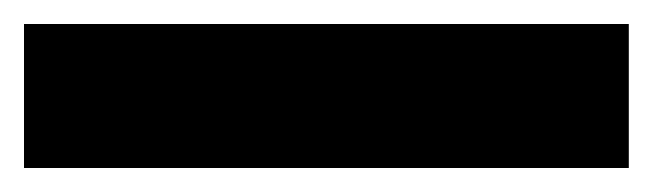

<svg xmlns="http://www.w3.org/2000/svg" viewBox="-22 45 544 160"><path d="M502 185V65H-2V185Z"/></svg>

Font: Noto Sans Hebrew ExtraCondensed Black
Style: Regular
Weight: 900
Width: 2
Designer: Monotype Design Team
Foundry: Monotype Imaging Inc.
Version: Version 2.004